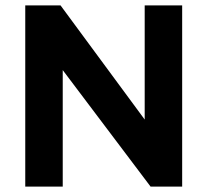

<svg xmlns="http://www.w3.org/2000/svg" viewBox="-20 -687 764 707"><path d="M73 0V-667H203L556.6 -187.4L512.8 -97V-667H650.8V0H534.4L173.8 -478.2L211 -545.2V0Z"/></svg>

Font: Maven Pro VF Beta
Style: Regular
Weight: 400
Designer: Joe Prince
Foundry: Joe Prince
Version: Version 2.002